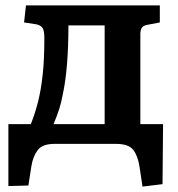

<svg xmlns="http://www.w3.org/2000/svg" viewBox="-20 -532 660 710"><path d="M507 158 496 85Q490 45 473 22.5Q456 0 408 0H182Q137 0 119.5 23Q102 46 96 83L85 154L11 156V-73H94Q110 -113 121 -157Q132 -201 138 -257Q144 -313 144 -391Q144 -417 138 -427.5Q132 -438 115 -442L69 -449L76 -512H571V-449L529 -441Q510 -438 504.5 -429.5Q499 -421 499 -404V-73H583L581 149ZM178 -73H367V-438H233Q233 -278 212 -182Q207 -154 199 -129Q191 -104 178 -73Z"/></svg>

Font: Literata 12pt SemiBold
Style: Regular
Weight: 600
Designer: Latin by Veronika Burian and Jose Scaglione. Greek by Irene Vlachou. Cyrillic by Vera Evstafieva.
Foundry: TypeTogether
Version: Version 3.002